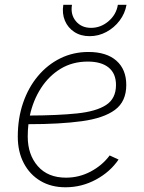

<svg xmlns="http://www.w3.org/2000/svg" viewBox="-20 -772 599 801"><path d="M253.4 9.3Q193.4 9.3 148.7 -17.3Q104 -43.9 79.1 -91.6Q54.2 -139.2 54.2 -202.1Q54.2 -278.3 76.2 -342.5Q98.1 -406.7 138.2 -454.6Q178.2 -502.4 231.9 -528.8Q285.6 -555.2 349.1 -555.2Q424.3 -555.2 465.6 -518.8Q506.8 -482.4 506.8 -417.5Q506.8 -348.6 459.7 -313.7Q412.6 -278.8 321.5 -266.4Q230.5 -253.9 98.6 -253.9Q95.7 -228.5 95.7 -202.6Q95.7 -127 137.7 -78.9Q179.7 -30.8 255.4 -30.8Q310.1 -30.8 358.4 -56.4Q406.7 -82 437.5 -123.5L474.6 -106.4Q439.5 -54.7 380.1 -22.7Q320.8 9.3 253.4 9.3ZM104.5 -290Q221.2 -290.5 301.3 -298.8Q381.3 -307.1 422.6 -334Q463.9 -360.8 463.9 -417.5Q463.9 -465.3 433.3 -490.2Q402.8 -515.1 346.2 -515.1Q282.7 -515.1 233.4 -485.4Q184.1 -455.6 151.1 -404.5Q118.2 -353.5 104.5 -290ZM354 -621.1Q316.9 -621.1 290 -638.7Q263.2 -656.2 250.7 -686Q238.3 -715.8 244.1 -752H280.3Q273.4 -711.4 296.6 -683.6Q319.8 -655.8 359.9 -655.8Q400.4 -655.8 432.9 -683.6Q465.3 -711.4 471.7 -752H507.8Q501.5 -715.8 479 -686Q456.5 -656.2 423.8 -638.7Q391.1 -621.1 354 -621.1Z"/></svg>

Font: Inter Extra Light
Style: Italic
Weight: 200
Italic angle: -9.39999°
Designer: Rasmus Andersson
Foundry: rsms
Version: Version 4.000;git-3c8e0fc